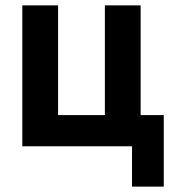

<svg xmlns="http://www.w3.org/2000/svg" viewBox="-20 -544 648 714"><path d="M63 -524H196V-116H370V-524H503V-116H589V150H471V0H63Z"/></svg>

Font: PTCRaleway
Style: Bold
Weight: 700
Designer: Matt McInerney, Pablo Impallari, Rodrigo Fuenzalida
Foundry: Matt McInerney, Pablo Impallari, Rodrigo Fuenzalida
Version: Version 3.000g; ttfautohint (v1.5) -l 8 -r 28 -G 28 -x 14 -D